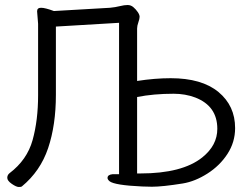

<svg xmlns="http://www.w3.org/2000/svg" viewBox="-20 -733 1003 766"><path d="M455 -642 203 -627V-355Q203 -234 172 -142Q141 -50 67 11Q65 13 55 13Q45 13 27 0.5Q9 -12 9 -23.5Q9 -35 18 -42Q88 -95 110 -174Q132 -253 132 -353V-638L128 -688Q128 -702 144 -702Q160 -702 195 -689L419 -702Q440 -704 458 -708.5Q476 -713 489 -713Q502 -713 512 -704.5Q522 -696 529.5 -685Q537 -674 537 -666Q537 -658 532 -644Q527 -630 527 -619V-410Q598 -421 661 -421Q785 -421 851.5 -366Q918 -311 918 -222Q918 -166 887.5 -119Q857 -72 807.5 -40.5Q758 -9 709 -1Q628 12 586 12L547 11Q437 6 417 -10Q409 -17 409 -23Q409 -36 429 -38H455ZM673 -359Q593 -359 527 -346V-41H540Q707 -41 787 -105Q847 -153 847 -219Q847 -310 759 -344Q719 -359 673 -359Z"/></svg>

Font: QiushuiShotai
Style: Regular
Weight: 600
Designer: Fontworks Inc.
Foundry: Fontworks Inc.
Version: Version 1.250